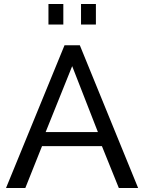

<svg xmlns="http://www.w3.org/2000/svg" viewBox="-20 -935 717 955"><path d="M221 -813V-915H295V-813ZM383 -813V-915H457V-813ZM301 -710H377L667 0H571L487 -208H189L106 0H10ZM467 -278 339 -606 207 -278Z"/></svg>

Font: Raleway-v4020 Medium
Style: Regular
Weight: 500
Designer: Matt McInerney, Pablo Impallari, Rodrigo Fuenzalida
Foundry: Matt McInerney, Pablo Impallari, Rodrigo Fuenzalida
Version: Version 4.020;PS 004.020;hotconv 1.0.88;makeotf.lib2.5.64775